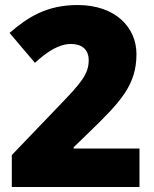

<svg xmlns="http://www.w3.org/2000/svg" viewBox="-20 -810 612 764"><path d="M27 -66H535V-219H273V-224L333 -282C460 -405 523 -471 523 -595C523 -702 438 -790 289 -790C165 -790 90 -741 18 -679L119 -560C168 -605 215 -635 262 -635C306 -635 333 -613 333 -570C333 -515 301 -478 214 -388L27 -193Z"/></svg>

Font: Noto Sans Malayalam UI Black
Style: Regular
Weight: 900
Designer: Jelle Bosma - Monotype Design Team
Foundry: Monotype Imaging Inc.
Version: Version 2.104